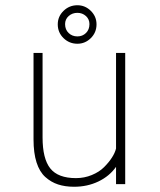

<svg xmlns="http://www.w3.org/2000/svg" viewBox="-20 -703 610 733"><path d="M275.5 -536Q244.5 -536 222.5 -557.5Q200.5 -579 200.5 -610Q200.5 -640 222.5 -661.5Q244.5 -683 275.5 -683Q305 -683 326.8 -661.5Q348.5 -640 348.5 -610Q348.5 -579 326.8 -557.5Q305 -536 275.5 -536ZM275.5 -564Q295 -564 308.2 -577Q321.5 -590 321.5 -611Q321.5 -629.5 308 -641.8Q294.5 -654 275.5 -654Q256 -654 242.2 -641.8Q228.5 -629.5 228.5 -611Q228.5 -590 242 -577Q255.5 -564 275.5 -564ZM263 10Q228.5 10 201.8 1.2Q175 -7.5 153 -27.2Q131 -47 119.5 -83Q108 -119 108 -170.5V-501H142.5V-178.5Q142.5 -97 172 -60Q201.5 -23 270 -23Q302 -23 330.5 -34.8Q359 -46.5 377.2 -64.8Q395.5 -83 407.2 -101.2Q419 -119.5 423 -136V-501H458V0H423V-66Q398 -30.5 355.8 -10.2Q313.5 10 263 10Z"/></svg>

Font: League Mono Narrow Thin
Style: Regular
Weight: 100
Width: 3
Designer: Tyler Finck
Foundry: The League of Moveable Type / Tyler Finck
Version: Version 2.210